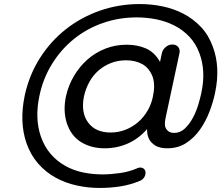

<svg xmlns="http://www.w3.org/2000/svg" viewBox="-20 -727 1094 949"><path d="M527 -72Q566 -72 601 -86Q636 -100 663.5 -124Q691 -148 710 -181Q729 -214 736 -251Q748 -306 735 -346Q718 -391 683.5 -410Q649 -429 603 -429Q563 -429 528.5 -415.5Q494 -402 467 -378.5Q440 -355 422 -322.5Q404 -290 395 -251Q379 -170 416 -121Q452 -72 527 -72ZM780 -464Q784 -482 799 -494.5Q814 -507 832 -507Q851 -507 861 -494.5Q871 -482 867 -464L798 -142Q790 -104 803 -88Q815 -70 840 -70Q871 -70 894 -92Q917 -114 933.5 -145Q950 -176 960 -209.5Q970 -243 975 -267Q987 -323 984.5 -371.5Q982 -420 966 -463Q948 -512 915.5 -546Q883 -580 841.5 -601Q800 -622 752.5 -631.5Q705 -641 656 -641Q567 -641 487.5 -613Q408 -585 345 -534Q282 -483 237.5 -411.5Q193 -340 175 -254Q151 -142 182 -52Q200 -1 231 34.5Q262 70 302 92.5Q342 115 389 125Q436 135 487 135Q527 135 572.5 128.5Q618 122 655 106Q665 101 673 101Q683 101 690 106.5Q697 112 699 122Q701 136 693 149Q685 162 671 167Q623 187 573.5 194.5Q524 202 473 202Q414 202 358 189.5Q302 177 254 150.5Q206 124 169 82Q132 40 111 -19Q75 -123 102 -254Q124 -356 177 -439.5Q230 -523 305.5 -582.5Q381 -642 474.5 -674.5Q568 -707 670 -707Q728 -707 783.5 -695.5Q839 -684 887 -659Q935 -634 973 -594Q1011 -554 1032 -496Q1070 -395 1043 -268Q1034 -224 1015.5 -175.5Q997 -127 968.5 -86.5Q940 -46 900 -20Q860 6 807 6Q758 6 733 -19Q706 -43 707 -89Q666 -42 612.5 -18Q559 6 497 6Q431 6 381 -24.5Q331 -55 310 -119Q291 -179 306 -251Q318 -305 345.5 -351.5Q373 -398 412 -432.5Q451 -467 500.5 -486.5Q550 -506 606 -506Q659 -506 701.5 -487.5Q744 -469 771 -421Z"/></svg>

Font: Sepalumica Med
Style: Italic
Weight: 500
Italic angle: -12°
Designer: Julieta Ulanovsky
Foundry: Julieta Ulanovsky
Version: Version 7.200